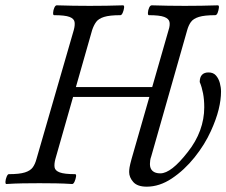

<svg xmlns="http://www.w3.org/2000/svg" viewBox="-20 -688 850 721"><path d="M4 3Q0 3 0.5 -6Q1 -15 5 -24.5Q9 -34 13 -34Q53 -34 73.5 -40.5Q94 -47 103 -59.5Q112 -72 117 -91L257 -575Q262 -593 260 -605.5Q258 -618 241 -624.5Q224 -631 183 -631Q179 -631 179.5 -640.5Q180 -650 184 -659Q188 -668 193 -668Q224 -667 255 -666.5Q286 -666 317 -666Q349 -666 380 -666.5Q411 -667 442 -668Q447 -668 446 -659Q445 -650 441 -640.5Q437 -631 432 -631Q392 -631 371 -624.5Q350 -618 341 -605.5Q332 -593 326 -575L188 -91Q183 -72 185 -59.5Q187 -47 204.5 -40.5Q222 -34 262 -34Q267 -34 265.5 -24.5Q264 -15 260 -6Q256 3 251 3Q220 1 189.5 0.5Q159 0 128 0Q97 0 66 0.5Q35 1 4 3ZM222 -324 234 -361H588L576 -324ZM531 13Q496 13 480.5 -4.5Q465 -22 465 -42Q465 -50 466.5 -59.5Q468 -69 474 -91L613 -575Q619 -593 616.5 -605.5Q614 -618 596.5 -624.5Q579 -631 539 -631Q535 -631 535.5 -640.5Q536 -650 540 -659Q544 -668 550 -668Q581 -667 612 -666.5Q643 -666 674 -666Q705 -666 736 -666.5Q767 -667 798 -668Q803 -668 802 -659Q801 -650 797.5 -640.5Q794 -631 788 -631Q748 -631 727 -624.5Q706 -618 697 -605.5Q688 -593 683 -575L548 -101Q545 -93 544 -85.5Q543 -78 543 -72Q543 -55 553 -46Q563 -37 582 -37Q623 -37 685 -117Q716 -156 731.5 -198.5Q747 -241 747 -285Q747 -314 742.5 -337.5Q738 -361 730 -380Q730 -398 738.5 -407Q747 -416 763 -416Q781 -416 791 -404.5Q801 -393 805.5 -376.5Q810 -360 810 -344Q810 -313 801 -276.5Q792 -240 772 -196Q749 -145 710.5 -97Q672 -49 625.5 -18Q579 13 531 13Z"/></svg>

Font: Junicode VF
Style: Italic
Weight: 400
Italic angle: -11°
Designer: Peter S. Baker
Version: Version 2.209